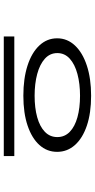

<svg xmlns="http://www.w3.org/2000/svg" viewBox="243 -912 513 1040"><g transform="rotate(90 500.0 -391.5)"><path d="M498 -261Q405 -261 335 -283.5Q265 -306 226 -347.5Q187 -389 187 -444Q187 -499 226 -540.5Q265 -582 335 -605Q405 -628 498 -628Q592 -628 660 -605Q728 -582 765 -540.5Q802 -499 802 -444Q802 -389 765 -348Q728 -307 660 -284Q592 -261 498 -261ZM498 -322Q564 -322 614.5 -336Q665 -350 693.5 -377.5Q722 -405 722 -445Q722 -485 693.5 -512.5Q665 -540 614.5 -554Q564 -568 498 -568Q433 -568 380.5 -554Q328 -540 297.5 -512.5Q267 -485 267 -445Q267 -405 297.5 -377.5Q328 -350 380.5 -336Q433 -322 498 -322ZM177 -212H825V-155H177Z"/></g></svg>

Font: Inconsolata UltraExpanded
Style: Regular
Weight: 400
Width: 9
Monospace: yes
Designer: Raph Levien, Cyreal, Brenton Simpson
Foundry: Raph Levien, Cyreal, Google
Version: Version 3.000; ttfautohint (v1.8.2.53-6de2)